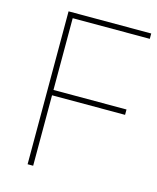

<svg xmlns="http://www.w3.org/2000/svg" viewBox="-109 -790 709 866"><g transform="rotate(15 246.0 -357.0)"><path d="M129 0V-329H470V-354H129V-689H489V-714H103V0Z"/></g></svg>

Font: Noto Sans Arabic Thin
Style: Regular
Weight: 100
Designer: Monotype Design Team, Nadine Chahine, Nizar Qandah and Khaled Hosny
Foundry: Monotype Imaging Inc.
Version: Version 2.012